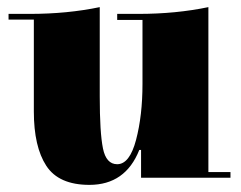

<svg xmlns="http://www.w3.org/2000/svg" viewBox="-20 -508 677 539"><path d="M565 -25H627V-9H376V-87H371Q332 11 231 11Q145 11 110 -42.5Q75 -96 75 -195V-453H4V-469H64Q169 -469 260 -488V-237Q260 -136 269 -91.5Q278 -47 309 -47Q344 -47 362 -115.5Q380 -184 380 -272V-452H309V-469H369Q474 -469 565 -488Z"/></svg>

Font: Elsie Black
Style: Regular
Weight: 900
Designer: Alejandro Inler
Foundry: Alejandro Inler
Version: 1.002